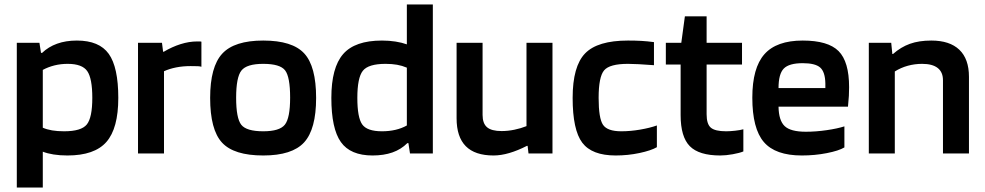

<svg xmlns="http://www.w3.org/2000/svg" viewBox="-20 -685 4397 857"><path d="M171 152H55V-494H156L163 -449H168Q196 -476 235 -490Q274 -504 323 -504Q423 -504 465.5 -444.5Q508 -385 508 -248Q508 -112 455 -51.5Q402 9 281 9Q247 9 219 4.5Q191 0 171 -8ZM392 -248Q392 -335 369.5 -367.5Q347 -400 282 -400Q251 -400 223 -393Q195 -386 171 -373V-115Q189 -107 212.5 -103Q236 -99 266 -99Q343 -99 367.5 -129.5Q392 -160 392 -248Z M712 0H596V-494H703L708 -454H711Q748 -476 786 -488Q824 -500 860 -500Q870 -500 873.5 -500Q877 -500 879 -499V-387Q873 -389 863.5 -389.5Q854 -390 831 -390Q796 -390 766 -384Q736 -378 712 -367Z M1391 -248Q1391 -108 1337.5 -49.5Q1284 9 1155 9Q1024 9 971 -48.5Q918 -106 918 -248Q918 -387 972 -445.5Q1026 -504 1155 -504Q1285 -504 1338 -446.5Q1391 -389 1391 -248ZM1034 -249Q1034 -157 1057 -128Q1080 -99 1155 -99Q1228 -99 1251.5 -128.5Q1275 -158 1275 -249Q1275 -342 1252.5 -371Q1230 -400 1155 -400Q1081 -400 1057.5 -370Q1034 -340 1034 -249Z M1796 -665H1912V0H1810L1803 -46H1798Q1770 -18 1731.5 -4.5Q1693 9 1643 9Q1544 9 1501.5 -51Q1459 -111 1459 -248Q1459 -383 1511.5 -443.5Q1564 -504 1685 -504Q1717 -504 1745.5 -499.5Q1774 -495 1796 -487ZM1701 -400Q1624 -400 1599.5 -369Q1575 -338 1575 -248Q1575 -161 1596.5 -130Q1618 -99 1685 -99Q1717 -99 1745 -105.5Q1773 -112 1796 -125V-383Q1775 -392 1752 -396Q1729 -400 1701 -400Z M2183 9Q2100 9 2059 -32.5Q2018 -74 2018 -157V-494H2134V-172Q2134 -134 2154 -117Q2174 -100 2219 -100Q2247 -100 2276 -106Q2305 -112 2330 -122V-494H2446V0H2339L2335 -34H2332Q2291 -13 2253.5 -2Q2216 9 2183 9Z M2912 -125V-28Q2886 -13 2834.5 -2Q2783 9 2728 9Q2622 9 2579 -48Q2536 -105 2536 -248Q2536 -389 2591.5 -446.5Q2647 -504 2783 -504Q2816 -504 2842.5 -502.5Q2869 -501 2899 -497V-394Q2860 -397 2831 -398.5Q2802 -400 2783 -400Q2701 -400 2676.5 -371Q2652 -342 2652 -248Q2652 -157 2671.5 -128Q2691 -99 2753 -99Q2794 -99 2837.5 -106.5Q2881 -114 2912 -125Z M3298 -108V-9Q3281 -2 3250.5 3.5Q3220 9 3195 9Q3100 9 3059 -32.5Q3018 -74 3018 -171V-397H2952V-494H3021L3037 -612H3134V-494H3292V-397H3134V-175Q3134 -131 3153 -115Q3172 -99 3221 -99Q3238 -99 3261 -101.5Q3284 -104 3298 -108Z M3749 -121V-27Q3724 -12 3670.5 -1.5Q3617 9 3559 9Q3441 9 3389.5 -51Q3338 -111 3338 -249Q3338 -382 3392 -443Q3446 -504 3563 -504Q3676 -504 3723 -457Q3770 -410 3770 -296Q3770 -275 3769 -257.5Q3768 -240 3765 -209H3455Q3456 -147 3482.5 -122Q3509 -97 3577 -97Q3622 -97 3670 -104Q3718 -111 3749 -121ZM3563 -403Q3502 -403 3478.5 -379Q3455 -355 3455 -292H3664V-313Q3663 -364 3641 -383.5Q3619 -403 3563 -403Z M3974 0H3858V-494H3958L3963 -444H3966Q4001 -475 4041.5 -489.5Q4082 -504 4137 -504Q4219 -504 4262 -463Q4305 -422 4305 -342V0H4189V-327Q4189 -363 4165.5 -381.5Q4142 -400 4096 -400Q4063 -400 4032 -391.5Q4001 -383 3974 -366Z"/></svg>

Font: Blinker SemiBold
Style: Regular
Weight: 600
Designer: Juergen Huber
Foundry: supertype
Version: Version 1.015;PS 1.15;hotconv 1.0.88;makeotf.lib2.5.647800